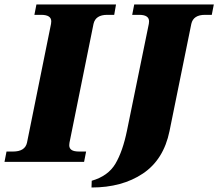

<svg xmlns="http://www.w3.org/2000/svg" viewBox="-42 -720 971 854"><path d="M-13 -46H16Q69 -46 78 -85L185 -614Q186 -618 186 -625Q186 -654 141 -654H111L120 -700H474L466 -654H435Q383 -654 374 -614L267 -85Q266 -81 266 -74Q266 -60 276.5 -53Q287 -46 310 -46H341L332 0H-22ZM366 84Q439 63 471.5 8Q504 -47 523 -140L620 -614Q621 -618 621 -625Q621 -654 577 -654H546L555 -700H909L900 -654H870Q818 -654 809 -614L712 -137Q686 -10 593.5 52Q501 114 365 114Z"/></svg>

Font: Taviraj ExtraBold
Style: Italic
Weight: 800
Italic angle: -12°
Designer: Katatrad Team
Foundry: CadsonDemak
Version: Version 1.001